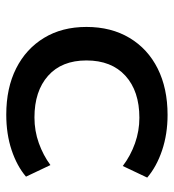

<svg xmlns="http://www.w3.org/2000/svg" viewBox="9 -555 555 613"><g transform="rotate(90 286.5 -248.5)"><path d="M346 9Q261 9 198.5 -22.5Q136 -54 101 -111.5Q66 -169 66 -247Q66 -326 101 -384.5Q136 -443 199 -474.5Q262 -506 347 -506Q408 -506 460 -488.5Q512 -471 547 -441L510 -363Q477 -388 437.5 -402Q398 -416 356 -416Q271 -416 222 -371.5Q173 -327 173 -247Q173 -168 222 -124.5Q271 -81 355 -81Q398 -81 437 -95Q476 -109 507 -132L544 -54Q510 -25 459 -8Q408 9 346 9Z"/></g></svg>

Font: Nunito Sans 7pt SemiExpanded Medium
Style: Regular
Weight: 500
Width: 6
Designer: Vernon Adams
Foundry: Vernon Adams
Version: Version 3.101;gftools[0.9.27]